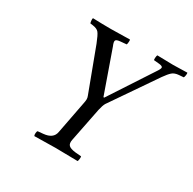

<svg xmlns="http://www.w3.org/2000/svg" viewBox="-145 -797 953 948"><g transform="rotate(30 331.5 -322.5)"><path d="M335.9 -76.2Q331.1 -53.2 341.1 -43.2Q351.1 -33.2 379.9 -29.8L414.1 -26.9Q416 -22.9 414.6 -12Q413.1 -1 411.1 2Q323.2 0 284.2 0Q254.4 0 164.1 2Q161.1 -4.9 162.1 -14.4Q163.1 -23.9 166 -26.9L196.8 -29.8Q252 -34.7 258.8 -76.2L293.9 -258.8Q297.4 -275.4 297.4 -284.2Q297.4 -293.5 293.9 -301.8L202.1 -546.9Q186 -587.9 176 -600.3Q166 -612.8 141.1 -616.2L126 -618.2Q124 -622.1 123 -632.6Q122.1 -643.1 124 -647Q180.2 -645 228 -645Q256.8 -645 335 -647Q336.9 -644 335.9 -633.1Q335 -622.1 333 -618.2L299.8 -615.2Q275.9 -613.3 272.9 -604.7Q270 -596.2 278.8 -576.2L363.8 -335H368.2L525.9 -576.2Q541 -598.1 540 -605.5Q539.1 -612.8 521 -615.2L488.8 -618.2Q486.8 -621.1 487.8 -632.6Q488.8 -644 491.2 -647Q567.4 -645 582 -645Q604 -645 662.1 -647Q664.1 -644 662.6 -633.1Q661.1 -622.1 658.2 -618.2L631.8 -616.2Q607.9 -614.3 595 -603Q582 -591.8 563 -564.9L388.2 -310.1Q380.4 -296.9 374 -268.1Z"/></g></svg>

Font: Linux Libertine
Style: Italic
Weight: 400
Italic angle: -12°
Designer: Philipp H. Poll
Foundry: Philipp H. Poll
Version: Version 5.1.6 ; ttfautohint (v0.9)